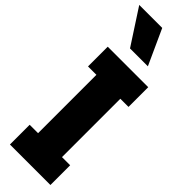

<svg xmlns="http://www.w3.org/2000/svg" viewBox="-388 -1096 1136 1136"><g transform="rotate(45 180.0 -527.5)"><path d="M-20.5 -1089.8H171.9L272.5 -869.1H123ZM22.5 35.2V-129.9H92.8V-618.2H22.5V-783.2H361.3V-618.2H293V-129.9H361.3V35.2Z"/></g></svg>

Font: GenEi M Gothic v2 Black
Style: Regular
Weight: 900
Version: Version 2.0